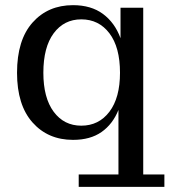

<svg xmlns="http://www.w3.org/2000/svg" viewBox="-20 -533 657 744"><path d="M263 9Q166 9 106 -58.5Q46 -126 46 -251Q46 -378 106 -445.5Q166 -513 263 -513Q333 -513 379 -479Q425 -445 447 -385V-503H535V143H617V191H285V143H439V-107Q417 -52 373.5 -21.5Q330 9 263 9ZM295 -46Q363 -46 404 -100Q445 -154 445 -251Q445 -350 404 -404Q363 -458 295 -458Q228 -458 188 -404Q148 -350 148 -251Q148 -154 188 -100Q228 -46 295 -46Z"/></svg>

Font: Montagu Slab 144pt
Style: Regular
Weight: 400
Designer: Florian Karsten
Foundry: Florian Karsten
Version: Version 1.000; ttfautohint (v1.8.3)